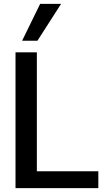

<svg xmlns="http://www.w3.org/2000/svg" viewBox="-20 -970 561 990"><path d="M60 0V-700H170V-87H487V0ZM94 -760 187 -950H295L173 -760Z"/></svg>

Font: HostGroteskMedium
Style: Regular
Weight: 500
Designer: Doukan Karapınar based on Poppins by Indian Type Foundry, Jonny Pinhorn
Foundry: Element Type
Version: Version 1.001; ttfautohint (v1.8.4.7-5d5b)